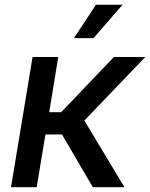

<svg xmlns="http://www.w3.org/2000/svg" viewBox="-20 -780 625 800"><path d="M25.9 0 115.7 -542.5H222.7L185.1 -312.5H234.9L454.6 -542.5H585.4L331.5 -277.8L498.5 0H366.7L238.3 -219.7H169.4L132.8 0ZM288.1 -621.1 379.9 -760.3H490.7L369.6 -621.1Z"/></svg>

Font: Inter 16pt Medium
Style: Italic
Weight: 500
Italic angle: -9.3988°
Version: Version 4.001;git-66647c0bb